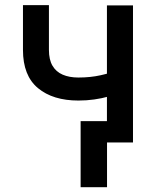

<svg xmlns="http://www.w3.org/2000/svg" viewBox="-20 -567 620 764"><path d="M509.2 -545.5V0H405.5V-545.5ZM464.1 -292.3V-200.6Q439.6 -190.7 412.3 -183.1Q384.9 -175.4 354.8 -171.2Q324.6 -166.9 291.9 -166.9Q190.7 -166.9 131 -216.4Q71.4 -266 71.4 -368.3V-546.5H174.7V-368.3Q174.7 -329.5 188.9 -305.4Q203.1 -281.2 229.4 -269.9Q255.7 -258.5 291.9 -258.5Q339.8 -258.5 380.5 -267.6Q421.2 -276.6 464.1 -292.3ZM405.9 -84.9V177.9H300.8V-84.9Z"/></svg>

Font: InterMG Medium
Style: Regular
Weight: 500
Designer: Rasmus Andersson
Foundry: rsms
Version: Version 3.019;December 26, 2023;FontCreator 15.0.0.2955 64-b